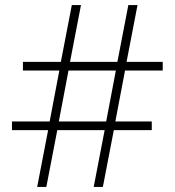

<svg xmlns="http://www.w3.org/2000/svg" viewBox="-20 -785 686 754"><path d="M126 -51 169 -274H27V-308H175L213 -508H70V-542H219L262 -765H298L255 -542H441L484 -765H520L477 -542H619V-508H471L433 -308H576V-274H427L384 -51H348L391 -274H205L162 -51ZM211 -308H397L435 -508H249Z"/></svg>

Font: Noto Sans Tamil UI ExtraLight
Style: Regular
Weight: 200
Designer: Jelle Bosma - Monotype Design Team
Foundry: Monotype Imaging Inc.
Version: Version 2.004; ttfautohint (v1.8.4.7-5d5b)